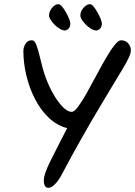

<svg xmlns="http://www.w3.org/2000/svg" viewBox="-20 -889 647 920"><path d="M212 11Q190 11 190 -25Q190 -53 218 -110Q224 -122 236.5 -147Q249 -172 263 -199.5Q277 -227 288 -248Q299 -269 302 -275Q252 -288 213 -325.5Q174 -363 147 -416Q120 -469 106 -528.5Q92 -588 92 -645Q92 -663 102.5 -679.5Q113 -696 132 -696Q141 -696 147.5 -687Q154 -678 161.5 -652Q169 -626 181 -576Q191 -535 207.5 -495.5Q224 -456 244.5 -423.5Q265 -391 285.5 -372Q306 -353 324 -353Q336 -353 354.5 -378Q373 -403 395 -442Q417 -481 440 -524.5Q463 -568 485.5 -607Q508 -646 527.5 -671Q547 -696 560 -696Q582 -696 594.5 -681Q607 -666 607 -649Q607 -634 597.5 -613.5Q588 -593 569 -561Q520 -480 468.5 -394Q417 -308 369.5 -224Q322 -140 282 -64Q262 -25 244 -7Q226 11 212 11ZM441 -743Q427 -743 409 -756Q391 -769 378 -786Q365 -803 365 -815Q365 -834 380 -851.5Q395 -869 411 -869Q419 -869 428.5 -857.5Q438 -846 447 -830Q456 -814 462 -799Q468 -784 468 -776Q468 -760 459 -751.5Q450 -743 441 -743ZM291 -743Q277 -743 259 -756Q241 -769 228 -786Q215 -803 215 -815Q215 -834 229.5 -851.5Q244 -869 260 -869Q268 -869 277.5 -857.5Q287 -846 296 -830Q305 -814 311 -799Q317 -784 317 -776Q317 -761 308.5 -752Q300 -743 291 -743Z"/></svg>

Font: Solitreo
Style: Regular
Weight: 400
Designer: Nathan Gross, Bryan Kirschen, Binghamton University
Foundry: Eli Heuer
Version: Version 1.100; ttfautohint (v1.8.4.7-5d5b)